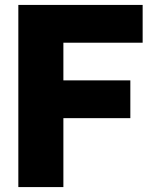

<svg xmlns="http://www.w3.org/2000/svg" viewBox="-20 -760 613 780"><path d="M559.5 -586.5H237.5V-433.5H509.5V-280H237.5V0H54.5V-740H559.5Z"/></svg>

Font: Encode Sans Semi Condensed ExBd
Style: Regular
Weight: 800
Width: 4
Designer: Multiple Designers
Foundry: Impallari Type
Version: Version 2.000